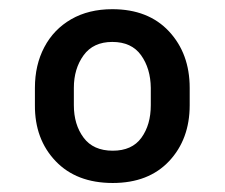

<svg xmlns="http://www.w3.org/2000/svg" viewBox="-20 -742 496 424"><path d="M57.1 -509.8V-547.9Q57.1 -598.6 77.9 -637.9Q98.6 -677.2 137.2 -699.5Q175.8 -721.7 228 -721.7Q307.6 -721.7 353.3 -672.6Q398.9 -623.5 398.9 -547.9V-509.8Q398.9 -434.6 353.5 -386.2Q308.1 -337.9 229 -337.9Q148.9 -337.9 102.8 -386.2Q56.6 -434.6 57.1 -509.8ZM143.1 -547.9V-509.8Q143.1 -466.8 164.6 -438Q186 -409.2 229 -409.2Q271.5 -409.2 292.2 -437.7Q313 -466.3 313 -509.8V-547.9Q312.5 -590.8 291.5 -620.1Q270.5 -649.4 228 -649.4Q186 -649.4 164.6 -619.9Q143.1 -590.3 143.1 -547.9Z"/></svg>

Font: V-Inter
Style: Medium-500
Weight: 500
Designer: Rasmus Andersson
Foundry: rsms
Version: Version 4.000;git-4146feb